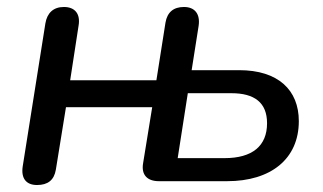

<svg xmlns="http://www.w3.org/2000/svg" viewBox="-20 -519 926 550"><path d="M86 11C117 11 135 -3 140 -33L169 -212H416L390 -52C384 -18 402 0 435 0H631C755 0 836 -63 836 -172C836 -261 777 -318 665 -318H529L549 -445C554 -479 538 -499 507 -499C477 -499 459 -484 454 -454L428 -289H181L205 -445C211 -479 195 -499 163 -499C133 -499 115 -482 110 -452L45 -42C40 -8 55 11 86 11ZM623 -66H489L518 -252H643C709 -252 745 -225 745 -166C745 -101 703 -66 623 -66Z"/></svg>

Font: SN Pro Medium
Style: Italic
Weight: 400
Italic angle: -9°
Designer: Tobias Whetton
Foundry: Supernotes
Version: Version 1.001;Glyphs 3.2 (3249)